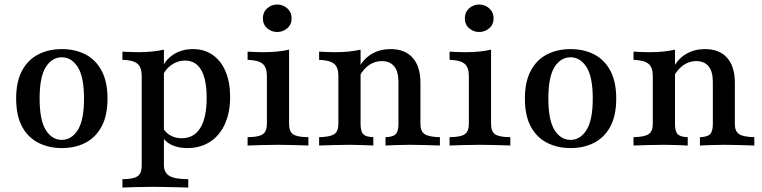

<svg xmlns="http://www.w3.org/2000/svg" viewBox="-20 -645 3379 851"><path d="M254 11.3Q196 11.3 150 -12.1Q104 -35.5 77.8 -83.9Q51.6 -132.3 51.6 -208.1Q51.6 -283.1 77.8 -331.9Q104 -380.6 150 -404Q196 -427.4 254 -427.4Q312.9 -427.4 358.5 -404Q404 -380.6 430.2 -331.9Q456.5 -283.1 456.5 -208.1Q456.5 -132.3 430.2 -83.9Q404 -35.5 358.5 -12.1Q312.9 11.3 254 11.3ZM254 -25Q296.8 -25 324.6 -68.5Q352.4 -112.1 352.4 -208.1Q352.4 -304.8 324.6 -348Q296.8 -391.1 254 -391.1Q210.5 -391.1 183.1 -348Q155.6 -304.8 155.6 -208.1Q155.6 -112.1 183.1 -68.5Q210.5 -25 254 -25Z M522.6 186.3V149.2Q571 149.2 589.5 136.3Q608.1 123.4 608.1 91.1V-308.9Q608.1 -346.8 588.7 -362.9Q569.4 -379 522.6 -379.8V-416.1Q540.3 -415.3 557.7 -414.5Q575 -413.7 594.4 -413.7Q657.3 -413.7 706.5 -425V87.1Q706.5 120.2 731 134.7Q755.6 149.2 814.5 149.2V186.3Q799.2 185.5 773.4 185.1Q747.6 184.7 717.3 183.9Q687.1 183.1 658.1 183.1Q616.1 183.1 579 184.3Q541.9 185.5 522.6 186.3ZM809.7 11.3Q767.7 11.3 737.9 -4Q708.1 -19.4 694.4 -46.8L700.8 -80.6Q712.9 -57.3 735.1 -44.8Q757.3 -32.3 785.5 -32.3Q839.5 -32.3 867.7 -77.8Q896 -123.4 896 -211.3Q896 -292.7 871.8 -334.7Q847.6 -376.6 800 -376.6Q767.7 -376.6 739.9 -357.3Q712.1 -337.9 700 -306.5L696 -336.3Q709.7 -377.4 747.2 -402.4Q784.7 -427.4 835.5 -427.4Q885.5 -427.4 922.6 -401.6Q959.7 -375.8 979.8 -328.2Q1000 -280.6 1000 -215.3Q1000 -146 976.6 -94.8Q953.2 -43.5 910.5 -16.1Q867.7 11.3 809.7 11.3Z M1077.4 0V-37.1Q1125 -37.1 1144 -49.6Q1162.9 -62.1 1162.9 -95.2V-308.9Q1162.9 -346 1144.4 -362.1Q1125.8 -378.2 1077.4 -379.8V-416.1Q1093.5 -415.3 1111.3 -414.5Q1129 -413.7 1146.8 -413.7Q1179.8 -413.7 1208.5 -416.5Q1237.1 -419.4 1261.3 -425V-95.2Q1261.3 -61.3 1280.2 -49.2Q1299.2 -37.1 1346.8 -37.1V0Q1334.7 -0.8 1312.5 -1.2Q1290.3 -1.6 1264.5 -2.4Q1238.7 -3.2 1212.9 -3.2Q1174.2 -3.2 1135.5 -2Q1096.8 -0.8 1077.4 0ZM1208.9 -503.2Q1183.1 -503.2 1164.1 -519.8Q1145.2 -536.3 1145.2 -563.7Q1145.2 -591.1 1164.1 -608.1Q1183.1 -625 1208.9 -625Q1233.9 -625 1253.2 -608.1Q1272.6 -591.1 1272.6 -563.7Q1272.6 -536.3 1253.2 -519.8Q1233.9 -503.2 1208.9 -503.2Z M1688.7 0V-37.1Q1721.8 -37.9 1733.9 -50.4Q1746 -62.9 1746 -95.2V-282.3Q1746 -328.2 1727 -351.2Q1708.1 -374.2 1671.8 -374.2Q1641.9 -374.2 1616.9 -357.3Q1591.9 -340.3 1573.4 -308.1V-349.2Q1593.5 -386.3 1629.4 -406.9Q1665.3 -427.4 1711.3 -427.4Q1775 -427.4 1809.3 -388.7Q1843.5 -350 1843.5 -277.4V-95.2Q1843.5 -62.9 1862.5 -50.4Q1881.5 -37.9 1929.8 -37.1V0Q1916.9 -0.8 1894.8 -1.2Q1872.6 -1.6 1846.8 -2.4Q1821 -3.2 1796.8 -3.2Q1765.3 -3.2 1734.7 -2Q1704 -0.8 1688.7 0ZM1394.4 0V-37.1Q1442.7 -37.9 1461.3 -50.4Q1479.8 -62.9 1479.8 -95.2V-308.9Q1479.8 -346.8 1460.5 -362.5Q1441.1 -378.2 1394.4 -379.8V-416.1Q1411.3 -415.3 1429 -414.5Q1446.8 -413.7 1464.5 -413.7Q1497.6 -413.7 1525.8 -416.5Q1554 -419.4 1578.2 -425V-95.2Q1578.2 -62.1 1590.3 -50Q1602.4 -37.9 1634.7 -37.1V0Q1616.9 -0.8 1588.3 -2Q1559.7 -3.2 1529 -3.2Q1493.5 -3.2 1455.6 -2Q1417.7 -0.8 1394.4 0Z M1972.6 0V-37.1Q2020.2 -37.1 2039.1 -49.6Q2058.1 -62.1 2058.1 -95.2V-308.9Q2058.1 -346 2039.5 -362.1Q2021 -378.2 1972.6 -379.8V-416.1Q1988.7 -415.3 2006.5 -414.5Q2024.2 -413.7 2041.9 -413.7Q2075 -413.7 2103.6 -416.5Q2132.3 -419.4 2156.5 -425V-95.2Q2156.5 -61.3 2175.4 -49.2Q2194.4 -37.1 2241.9 -37.1V0Q2229.8 -0.8 2207.7 -1.2Q2185.5 -1.6 2159.7 -2.4Q2133.9 -3.2 2108.1 -3.2Q2069.4 -3.2 2030.6 -2Q1991.9 -0.8 1972.6 0ZM2104 -503.2Q2078.2 -503.2 2059.3 -519.8Q2040.3 -536.3 2040.3 -563.7Q2040.3 -591.1 2059.3 -608.1Q2078.2 -625 2104 -625Q2129 -625 2148.4 -608.1Q2167.7 -591.1 2167.7 -563.7Q2167.7 -536.3 2148.4 -519.8Q2129 -503.2 2104 -503.2Z M2508.9 11.3Q2450.8 11.3 2404.8 -12.1Q2358.9 -35.5 2332.7 -83.9Q2306.5 -132.3 2306.5 -208.1Q2306.5 -283.1 2332.7 -331.9Q2358.9 -380.6 2404.8 -404Q2450.8 -427.4 2508.9 -427.4Q2567.7 -427.4 2613.3 -404Q2658.9 -380.6 2685.1 -331.9Q2711.3 -283.1 2711.3 -208.1Q2711.3 -132.3 2685.1 -83.9Q2658.9 -35.5 2613.3 -12.1Q2567.7 11.3 2508.9 11.3ZM2508.9 -25Q2551.6 -25 2579.4 -68.5Q2607.3 -112.1 2607.3 -208.1Q2607.3 -304.8 2579.4 -348Q2551.6 -391.1 2508.9 -391.1Q2465.3 -391.1 2437.9 -348Q2410.5 -304.8 2410.5 -208.1Q2410.5 -112.1 2437.9 -68.5Q2465.3 -25 2508.9 -25Z M3082.3 0V-37.1Q3115.3 -37.9 3127.4 -50.4Q3139.5 -62.9 3139.5 -95.2V-282.3Q3139.5 -328.2 3120.6 -351.2Q3101.6 -374.2 3065.3 -374.2Q3035.5 -374.2 3010.5 -357.3Q2985.5 -340.3 2966.9 -308.1V-349.2Q2987.1 -386.3 3023 -406.9Q3058.9 -427.4 3104.8 -427.4Q3168.5 -427.4 3202.8 -388.7Q3237.1 -350 3237.1 -277.4V-95.2Q3237.1 -62.9 3256 -50.4Q3275 -37.9 3323.4 -37.1V0Q3310.5 -0.8 3288.3 -1.2Q3266.1 -1.6 3240.3 -2.4Q3214.5 -3.2 3190.3 -3.2Q3158.9 -3.2 3128.2 -2Q3097.6 -0.8 3082.3 0ZM2787.9 0V-37.1Q2836.3 -37.9 2854.8 -50.4Q2873.4 -62.9 2873.4 -95.2V-308.9Q2873.4 -346.8 2854 -362.5Q2834.7 -378.2 2787.9 -379.8V-416.1Q2804.8 -415.3 2822.6 -414.5Q2840.3 -413.7 2858.1 -413.7Q2891.1 -413.7 2919.4 -416.5Q2947.6 -419.4 2971.8 -425V-95.2Q2971.8 -62.1 2983.9 -50Q2996 -37.9 3028.2 -37.1V0Q3010.5 -0.8 2981.9 -2Q2953.2 -3.2 2922.6 -3.2Q2887.1 -3.2 2849.2 -2Q2811.3 -0.8 2787.9 0Z"/></svg>

Font: Playfair 9pt SemiBold
Style: Regular
Weight: 600
Designer: Claus Eggers Sørensen
Foundry: Claus Eggers Sørensen
Version: Version 2.001;gftools[0.9.30]